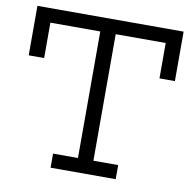

<svg xmlns="http://www.w3.org/2000/svg" viewBox="-83 -836 927 919"><g transform="rotate(10 381.0 -376.0)"><path d="M736 -752V-511.5H661V-683.5H418V-68.5H538.5V0H222V-68.5H343V-683.5H100.5V-511.5H25.5V-752Z"/></g></svg>

Font: Hepta Slab ExtraLight
Style: Regular
Weight: 400
Version: Version 1.102